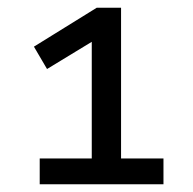

<svg xmlns="http://www.w3.org/2000/svg" viewBox="-20 -725 500 498"><path d="M83 -247V-314H218V-634L250 -636L102 -546L68 -604L231 -705H294V-314H404V-247Z"/></svg>

Font: Nunito Sans 12pt ExtraLight 8pt Medium
Style: Regular
Weight: 500
Version: Version 3.101;gftools[0.9.27]